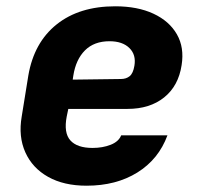

<svg xmlns="http://www.w3.org/2000/svg" viewBox="-20 -580 640 610"><path d="M255 10Q183 10 133 -18Q83 -46 60.5 -96Q38 -146 49 -210L70 -340Q88 -445 160 -502.5Q232 -560 346 -560Q417 -560 467.5 -536.5Q518 -513 542 -471Q566 -429 557 -373Q547 -307 501.5 -270.5Q456 -234 385 -234H197L192 -210Q182 -158 203.5 -134Q225 -110 274 -110Q306 -110 331.5 -120Q357 -130 365 -150H512Q484 -74 416.5 -32Q349 10 255 10ZM211 -327 364 -329Q381 -329 392 -338Q403 -347 407 -371Q413 -406 391 -427.5Q369 -449 328 -449Q279 -449 250 -420Q221 -391 213 -340Z"/></svg>

Font: JetBrains Mono NL ExtraBold
Style: Italic
Weight: 800
Italic angle: -9°
Monospace: yes
Designer: Philipp Nurullin, Konstantin Bulenkov
Foundry: JetBrains
Version: Version 2.305; ttfautohint (v1.8.4.7-5d5b)